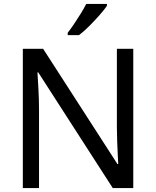

<svg xmlns="http://www.w3.org/2000/svg" viewBox="-20 -964 800 984"><path d="M663 0H558L176 -593H172Q174 -558 177 -506Q180 -454 180 -399V0H97V-714H201L582 -123H586Q585 -139 583.5 -171Q582 -203 580.5 -241Q579 -279 579 -311V-714H663ZM528 -934Q516 -916 491 -887.5Q466 -859 437.5 -830.5Q409 -802 385 -784H327V-796Q342 -815 359.5 -841Q377 -867 394 -894.5Q411 -922 422 -944H528Z"/></svg>

Font: Noto Sans Soyombo
Style: Regular
Weight: 400
Designer: Monotype Design Team
Foundry: Monotype Imaging Inc.
Version: Version 2.001; ttfautohint (v1.8.4.7-5d5b)